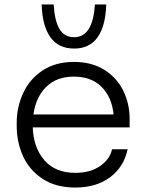

<svg xmlns="http://www.w3.org/2000/svg" viewBox="-20 -825 649 862"><path d="M55 -259V-273Q55 -344 84 -407Q113 -470 171 -508.5Q229 -547 312 -547Q392 -547 448.5 -511.5Q505 -476 533.5 -417.5Q562 -359 562 -292V-253H127Q130 -163 179 -106Q228 -49 318 -49Q384 -49 428.5 -79Q473 -109 483 -155H553Q536 -75 474 -29Q412 17 318 17Q231 17 171.5 -22Q112 -61 83.5 -124Q55 -187 55 -259ZM490 -311Q482 -389 436 -435Q390 -481 312 -481Q234 -481 187.5 -435Q141 -389 130 -311ZM167 -805H221Q225 -732 247 -695Q269 -658 313 -658Q397 -658 406 -805H457Q454 -708 418 -657.5Q382 -607 313 -607Q243 -607 206.5 -657.5Q170 -708 167 -805Z"/></svg>

Font: Sora-SIA Light
Style: Regular
Weight: 300
Designer: Jonathan Barnbrook, Julián Moncada
Foundry: Barnbrook Fonts
Version: Version 2.000